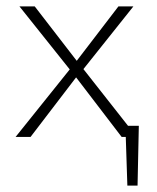

<svg xmlns="http://www.w3.org/2000/svg" viewBox="-20 -430 494 603"><path d="M382 -35H416L412 153H380L375 0H362L219 -187L76 0H29L199 -212L41 -410H89L221 -239L352 -410H399L242 -213Z"/></svg>

Font: EauTestInfant Light
Style: Regular
Weight: 300
Designer: Christian Thalmann (Catharsis Fonts)
Version: Version 0.001;PS 000.001;hotconv 1.0.88;makeotf.lib2.5.64775